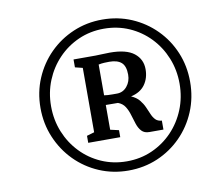

<svg xmlns="http://www.w3.org/2000/svg" viewBox="-89 -1021 1222 1066"><g transform="rotate(-10 522.0 -488.5)"><path d="M130 -489Q130 -578 162.8 -655Q195.5 -732 253.2 -790Q311 -848 387.8 -880.8Q464.5 -913.5 552 -913.5Q640.5 -913.5 717 -880.8Q793.5 -848 851.2 -790Q909 -732 941.2 -655Q973.5 -578 973.5 -489Q973.5 -400 941.2 -322.5Q909 -245 851.2 -186.5Q793.5 -128 717 -95.2Q640.5 -62.5 552 -62.5Q464.5 -62.5 387.8 -95.2Q311 -128 253.2 -186.5Q195.5 -245 162.8 -322.5Q130 -400 130 -489ZM189.5 -488.5Q189.5 -411 217 -343.2Q244.5 -275.5 293.8 -224Q343 -172.5 409.2 -143.5Q475.5 -114.5 552 -114.5Q629 -114.5 694.8 -143.8Q760.5 -173 809.8 -224.5Q859 -276 886.5 -343.8Q914 -411.5 914 -489Q914 -566 886.5 -633.8Q859 -701.5 809.8 -752.8Q760.5 -804 694.8 -833Q629 -862 552 -862Q475 -862 409 -832.8Q343 -803.5 293.8 -752Q244.5 -700.5 217 -633Q189.5 -565.5 189.5 -488.5ZM400 -305V-668L357.5 -678.5V-723H441.5Q464.5 -722.5 481.8 -723Q499 -723.5 517.2 -724.2Q535.5 -725 562 -725.5Q655 -725.5 698.5 -691.2Q742 -657 742 -600.5Q742 -550 716 -513.8Q690 -477.5 636.5 -465.5Q665.5 -453 681.8 -433.2Q698 -413.5 707.8 -391.5Q717.5 -369.5 725.8 -350Q734 -330.5 746.5 -317.8Q759 -305 781.5 -303.5V-253H702.5Q674.5 -253 659.2 -269.2Q644 -285.5 635.5 -310.8Q627 -336 619.2 -363Q611.5 -390 598 -411.5Q584.5 -433 558.5 -442.5L490 -443V-303.5L538 -292.5V-253H357.5V-292.5ZM490 -497.5Q497.5 -496 511 -495.2Q524.5 -494.5 538.5 -494.5Q552.5 -494.5 562 -494.5Q596.5 -494.5 619 -521.8Q641.5 -549 641.5 -587.5Q641.5 -635.5 618.8 -655.8Q596 -676 550.5 -676Q536 -676 521.5 -675.2Q507 -674.5 490 -671Z"/></g></svg>

Font: Merriweather 36pt Medium
Style: Italic
Weight: 500
Italic angle: -7.8°
Version: Version 2.101